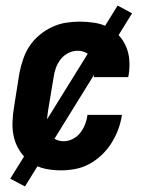

<svg xmlns="http://www.w3.org/2000/svg" viewBox="-20 -606 540 692"><path d="M200 8Q170 8 142 2Q114 -4 92 -19.5Q70 -35 54 -58Q38 -81 31 -108Q24 -135 25 -164.5Q26 -194 31 -223L50 -343Q55 -368 63.5 -393Q72 -418 86.5 -440Q101 -462 122 -479.5Q143 -497 167.5 -508.5Q192 -520 217 -524Q242 -528 267 -528Q294 -528 320 -524Q346 -520 368 -509Q390 -498 407 -480Q424 -462 434 -439Q444 -416 446 -390Q448 -364 444 -338L442 -328H318L319 -333Q321 -349 320 -365.5Q319 -382 311.5 -395.5Q304 -409 290 -416Q276 -423 259 -423Q242 -423 225.5 -414.5Q209 -406 198 -391.5Q187 -377 181 -360Q175 -343 173 -326L153 -206Q151 -194 150 -181.5Q149 -169 150.5 -157Q152 -145 155.5 -134Q159 -123 166.5 -114.5Q174 -106 185.5 -101.5Q197 -97 209 -97Q226 -97 242 -105Q258 -113 269 -127Q280 -141 286.5 -157.5Q293 -174 295 -191V-192H419V-189Q415 -163 405.5 -138Q396 -113 381.5 -90Q367 -67 346.5 -47.5Q326 -28 302 -15Q278 -2 251.5 3Q225 8 200 8ZM70 66 17 38 404 -586 456 -558Z"/></svg>

Font: Iosevka Extrabold Oblique
Style: Regular
Weight: 800
Italic angle: -9°
Monospace: yes
Designer: Belleve Invis
Foundry: Belleve Invis
Version: Version 32.5.0; ttfautohint (v1.8.4)